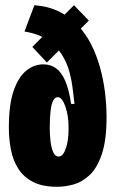

<svg xmlns="http://www.w3.org/2000/svg" viewBox="-20 -705 443 737"><path d="M200 12Q143 12 107 -6.5Q71 -25 50.5 -57Q30 -89 22 -130Q14 -171 14 -215Q14 -304 32.5 -357Q51 -410 81 -434Q111 -458 146 -458Q174 -458 195 -443Q216 -428 230.5 -394.5Q245 -361 253 -306H266Q263 -328 259.5 -360Q256 -392 247 -427Q238 -462 218 -494.5Q198 -527 163.5 -551Q129 -575 74 -584L112 -685Q165 -681 206 -661Q247 -641 278 -608.5Q309 -576 330 -534.5Q351 -493 364 -446Q377 -399 383 -350.5Q389 -302 389 -256Q389 -167 371 -113.5Q353 -60 324 -33Q295 -6 262.5 3Q230 12 200 12ZM205 -104Q215 -104 222.5 -114.5Q230 -125 234.5 -140.5Q239 -156 241 -172.5Q243 -189 243 -201V-222Q243 -240 240 -259Q237 -278 231.5 -294.5Q226 -311 218.5 -321.5Q211 -332 202 -332Q191 -332 184 -318.5Q177 -305 174 -278.5Q171 -252 171 -213Q171 -187 174 -162Q177 -137 184.5 -120.5Q192 -104 205 -104ZM104 -525 264 -685 321 -626 160 -465Z"/></svg>

Font: Bricolage Grotesque 96pt ExtraBold Condensed
Style: Regular
Weight: 800
Width: 3
Version: Version 1.001;gftools[0.9.33.dev8+g029e19f]